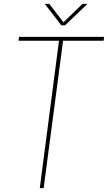

<svg xmlns="http://www.w3.org/2000/svg" viewBox="-20 -970 557 990"><path d="M305.2 -759.8 205.1 0H185.1L284.2 -759.8H75.2L78.1 -779.8H517.1L514.2 -759.8ZM405.8 -950.2H431.2L315.9 -839.8H295.9L210.9 -950.2H233.9L307.1 -855Z"/></svg>

Font: Cooper Hewitt
Style: Thin Italic
Weight: 702
Designer: Village Type and Design LLC
Foundry: Cooper Hewitt Smithsonian Design Museum
Version: 1.000